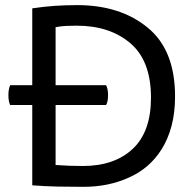

<svg xmlns="http://www.w3.org/2000/svg" viewBox="-20 -722 742 747"><path d="M19.5 -390.6Q16.6 -383.8 14.6 -374Q12.7 -365.2 12.7 -351.6Q12.7 -338.9 14.6 -329.1Q16.6 -319.3 19.5 -313.5Q47.9 -313.5 105.5 -313.5Q105.5 -235.4 105.5 -1Q155.3 2.9 205.1 3.9Q255.9 4.9 304.7 4.9Q402.3 4.9 481.4 -31.2Q561.5 -66.4 608.4 -140.6Q633.8 -180.7 647.5 -232.4Q661.1 -284.2 661.1 -346.7Q661.1 -528.3 553.7 -615.2Q447.3 -702.1 280.3 -702.1Q235.4 -702.1 192.4 -699.2Q150.4 -696.3 105.5 -689.5Q105.5 -589.8 105.5 -390.6Q84 -390.6 19.5 -390.6ZM196.3 -616.2Q215.8 -620.1 236.3 -621.1Q257.8 -622.1 278.3 -622.1Q407.2 -622.1 487.3 -553.7Q567.4 -485.4 567.4 -341.8Q567.4 -209 496.1 -142.6Q424.8 -76.2 302.7 -76.2Q277.3 -76.2 250 -77.1Q222.7 -78.1 196.3 -80.1Q196.3 -157.2 196.3 -313.5Q245.1 -313.5 392.6 -313.5Q396.5 -319.3 398.4 -329.1Q400.4 -338.9 400.4 -351.6Q400.4 -365.2 398.4 -374Q396.5 -383.8 392.6 -390.6Q327.1 -390.6 196.3 -390.6Q196.3 -447.3 196.3 -616.2Z"/></svg>

Font: cl
Style: Regular
Weight: 400
Designer: Mitja Miklavcic
Version: Version 1.0